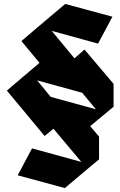

<svg xmlns="http://www.w3.org/2000/svg" viewBox="-20 -810 613 977"><path d="M207 -118 15 -349 98 -420 127 -444 130 -447 181 -490 89 -601 172 -672 201 -696 204 -699 312 -790 552 -725 479 -588 243 -653 359 -513 410 -558 558 -383V-267L505 -223L439 -168L484 -115V1L431 45L310 147L70 82L143 -55L394 14L252 -155ZM281 -370 169 -401 238 -317 468 -254 398 -338 282 -370Z"/></svg>

Font: Blaka
Style: Regular
Weight: 400
Designer: Mohamed Gaber
Foundry: Kief Type Foundry
Version: Version 1.003; ttfautohint (v1.8.4.7-5d5b)